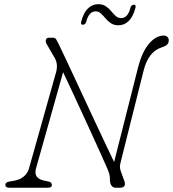

<svg xmlns="http://www.w3.org/2000/svg" viewBox="-20 -876 808 896"><path d="M148 -90Q135 -44 186 -33L206 -29Q222 -26 222 -12Q222 0 204 0H23Q5 0 5 -14Q5 -26 25 -29L48 -33Q73 -37.5 91 -52.5Q109 -67.5 115 -89L242 -540Q252 -577 235 -606L198 -670Q191.5 -681.5 194.5 -690.8Q197.5 -700 208 -700H227Q237.5 -700 242.5 -691.8Q247.5 -683.5 256 -666Q263.5 -650.5 280.8 -613.8Q298 -577 321.5 -527Q345 -477 371.2 -420.2Q397.5 -363.5 423.8 -307.5Q450 -251.5 473 -202.8Q496 -154 512.5 -120L624.5 -562Q643.5 -635.5 676 -672.8Q708.5 -710 743.5 -710Q755.5 -710 761.5 -703.5Q767.5 -697 767.5 -688Q767.5 -674.5 758.8 -667Q750 -659.5 732.5 -654Q704 -645 683 -618.8Q662 -592.5 650.5 -548L543 -119Q540 -108 539.8 -99.2Q539.5 -90.5 543 -79L560 -32Q566 -15.5 560.2 -7.8Q554.5 0 541 0H519Q507 0 500 -10.2Q493 -20.5 493 -36Q493 -50.5 490.8 -61Q488.5 -71.5 481 -89Q471 -112 452.8 -152.5Q434.5 -193 411.5 -243.5Q388.5 -294 363.8 -347.5Q339 -401 316 -450.8Q293 -500.5 274.5 -539ZM532.5 -758Q511.5 -758 497.2 -767.8Q483 -777.5 472.2 -790.5Q461.5 -803.5 450.8 -813.2Q440 -823 426.5 -823Q395 -823 382.5 -775Q378 -760.5 366.5 -760.5Q355 -760.5 359 -775Q369.5 -816.5 390.2 -836.5Q411 -856.5 438.5 -856.5Q459.5 -856.5 473.8 -846.8Q488 -837 498.8 -824Q509.5 -811 520.2 -801.2Q531 -791.5 545 -791.5Q576.5 -791.5 588.5 -839Q592.5 -854 605 -854Q616 -854 612 -839Q601 -797.5 580.5 -777.8Q560 -758 532.5 -758Z"/></svg>

Font: Fraunces 9pt S100 Thin
Style: Italic
Weight: 100
Italic angle: -16°
Version: Version 1.000; ttfautohint (v1.8.3)